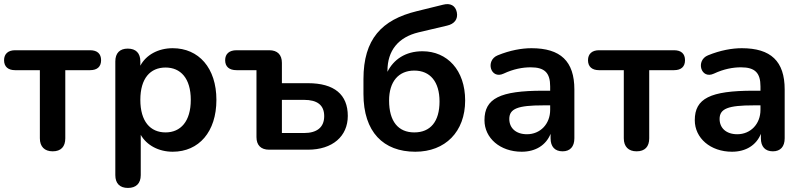

<svg xmlns="http://www.w3.org/2000/svg" viewBox="-22 -736 3947 944"><path d="M237 8C278 8 299 -15 299 -56V-391H421C456 -391 475 -408 475 -440C475 -472 456 -489 421 -489H52C18 -489 -2 -471 -2 -440C-2 -408 18 -391 52 -391H174V-56C174 -15 197 8 237 8Z M607 188C647 188 670 166 670 125V-73C699 -22 758 10 827 10C956 10 1042 -88 1042 -245C1042 -402 955 -499 827 -499C756 -499 696 -466 668 -413V-434C668 -475 646 -497 606 -497C567 -497 545 -475 545 -434V125C545 166 567 188 607 188ZM792 -85C717 -85 668 -139 668 -245C668 -351 717 -404 792 -404C866 -404 916 -351 916 -245C916 -139 866 -85 792 -85Z M1492 0C1613 0 1688 -66 1688 -166C1688 -271 1622 -327 1492 -327H1364V-427C1364 -467 1342 -489 1302 -489H1141C1105 -489 1085 -471 1085 -440C1085 -408 1105 -391 1141 -391H1239V-62C1239 -22 1261 0 1301 0ZM1364 -245H1473C1537 -245 1572 -220 1572 -165C1572 -109 1535 -82 1473 -82H1364Z M2020 10C2167 10 2265 -88 2265 -242C2265 -391 2177 -484 2055 -484C1971 -484 1913 -443 1883 -383V-388C1883 -487 1936 -553 2036 -577L2176 -610C2212 -618 2231 -642 2224 -676C2217 -709 2192 -722 2157 -713L2027 -681C1855 -639 1765 -544 1765 -347V-274C1765 -87 1863 10 2020 10ZM2015 -85C1936 -85 1891 -139 1891 -242C1891 -334 1937 -389 2015 -389C2093 -389 2139 -334 2139 -237C2139 -138 2094 -85 2015 -85Z M2543 10C2612 10 2663 -23 2685 -78V-56C2685 -15 2706 8 2744 8C2781 8 2802 -15 2802 -56V-296C2802 -435 2734 -499 2591 -499C2544 -499 2486 -489 2425 -464C2363 -439 2390 -344 2454 -374C2503 -397 2548 -405 2587 -405C2656 -405 2683 -378 2683 -311V-290H2648C2436 -290 2360 -252 2360 -145C2360 -57 2437 10 2543 10ZM2569 -76C2514 -76 2482 -107 2482 -151C2482 -202 2524 -218 2649 -218H2683V-196C2683 -126 2634 -76 2569 -76Z M3108 8C3149 8 3170 -15 3170 -56V-391H3292C3327 -391 3346 -408 3346 -440C3346 -472 3327 -489 3292 -489H2923C2889 -489 2869 -471 2869 -440C2869 -408 2889 -391 2923 -391H3045V-56C3045 -15 3068 8 3108 8Z M3577 10C3646 10 3697 -23 3719 -78V-56C3719 -15 3740 8 3778 8C3815 8 3836 -15 3836 -56V-296C3836 -435 3768 -499 3625 -499C3578 -499 3520 -489 3459 -464C3397 -439 3424 -344 3488 -374C3537 -397 3582 -405 3621 -405C3690 -405 3717 -378 3717 -311V-290H3682C3470 -290 3394 -252 3394 -145C3394 -57 3471 10 3577 10ZM3603 -76C3548 -76 3516 -107 3516 -151C3516 -202 3558 -218 3683 -218H3717V-196C3717 -126 3668 -76 3603 -76Z"/></svg>

Font: Nunito
Style: Bold
Weight: 700
Designer: Vernon Adams
Foundry: Vernon Adams
Version: Version 3.602